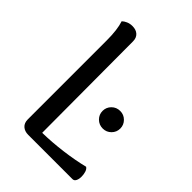

<svg xmlns="http://www.w3.org/2000/svg" viewBox="-206 -801 897 897"><g transform="rotate(45 242.5 -352.0)"><path d="M186 -53Q249 -54 318.5 -63Q388 -72 443 -86Q452 -81 456.5 -67.5Q461 -54 461 -38Q461 -22 455.5 -11Q450 0 439 0H147Q123 0 108.5 -13Q94 -26 94 -50V-572Q94 -642 80 -684Q88 -692 101.5 -698Q115 -704 132 -704Q156 -704 170 -691Q184 -678 184 -655ZM313 -325Q313 -349 330 -366Q347 -383 372 -383Q396 -383 413 -366Q430 -349 430 -325Q430 -301 413 -284Q396 -267 372 -267Q347 -267 330 -284Q313 -301 313 -325Z"/></g></svg>

Font: Arima Madurai Medium
Style: Regular
Weight: 500
Designer: Joana Correia and Natanael Gama
Foundry: NDISCOVER
Version: Version 1.020